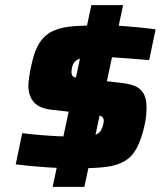

<svg xmlns="http://www.w3.org/2000/svg" viewBox="-20 -716 640 744"><path d="M289 -64Q249 -64 217 -65Q185 -66 157 -68Q129 -70 101 -72.5Q73 -75 41 -79L66 -200Q98 -196 133 -193Q168 -190 199 -188.5Q230 -187 251 -187Q298 -187 323 -189Q348 -191 359.5 -198.5Q371 -206 376 -222Q379 -229 380.5 -236Q382 -243 382 -248Q382 -263 370 -266.5Q358 -270 326 -274L178 -291Q130 -297 110 -321.5Q90 -346 90 -384Q90 -397 93 -418Q96 -439 101 -461Q113 -520 134.5 -552Q156 -584 190 -598Q224 -612 271 -615Q318 -618 382 -618Q416 -618 452 -615.5Q488 -613 522 -609.5Q556 -606 583 -602L558 -483Q520 -486 485 -489Q450 -492 423.5 -493.5Q397 -495 383 -495Q346 -495 322 -493.5Q298 -492 285 -487Q272 -482 265 -470Q261 -464 259 -454Q257 -444 257 -437Q257 -422 266 -418Q275 -414 308 -411L448 -395Q478 -392 500.5 -383.5Q523 -375 535.5 -355Q548 -335 548 -299Q548 -288 546.5 -269.5Q545 -251 540 -230Q528 -176 510 -142.5Q492 -109 463.5 -92Q435 -75 393 -69.5Q351 -64 289 -64ZM184 8 334 -696H457L307 8Z"/></svg>

Font: Saira Thin Expanded
Style: Bold Italic
Weight: 700
Width: 7
Italic angle: -12°
Version: Version 1.101